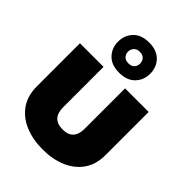

<svg xmlns="http://www.w3.org/2000/svg" viewBox="-270 -1095 1237 1237"><g transform="rotate(45 348.0 -476.5)"><path d="M347 -688Q277 -688 239 -727.5Q201 -767 201 -825Q201 -884 239 -923.5Q277 -963 347 -963Q418 -963 456 -923.5Q494 -884 494 -825Q494 -767 456 -727.5Q418 -688 347 -688ZM347 -773Q375 -773 388.5 -788.5Q402 -804 402 -825Q402 -846 388.5 -862Q375 -878 347 -878Q320 -878 306 -862Q292 -846 292 -825Q292 -804 306 -788.5Q320 -773 347 -773ZM348 10Q258 10 187 -20Q116 -50 75.5 -108Q35 -166 35 -251V-644H250V-276Q250 -172 348 -172Q446 -172 446 -276V-644H661V-251Q661 -166 620.5 -108Q580 -50 509.5 -20Q439 10 348 10Z"/></g></svg>

Font: Kanit ExtraBold
Style: Regular
Weight: 800
Designer: Katatrad Team
Foundry: CadsonDemak
Version: Version 2.000; ttfautohint (v1.8.3)